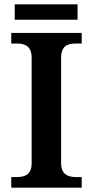

<svg xmlns="http://www.w3.org/2000/svg" viewBox="-20 -866 428 886"><path d="M48 -775H338V-846H48ZM32 0H357V-49H329C293 -49 262 -62 262 -113V-600C262 -653 291 -665 329 -665H357V-714H32V-665H59C95 -665 126 -653 126 -600V-112C126 -61 95 -49 59 -49H32Z"/></svg>

Font: Noto Serif Lao SemiBold
Style: Regular
Weight: 600
Designer: Monotype Design Team
Foundry: Monotype Imaging Inc.
Version: Version 2.003